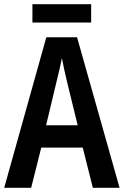

<svg xmlns="http://www.w3.org/2000/svg" viewBox="-20 -892 588 912"><path d="M413 -872H134V-785H413ZM421 0H548L346 -715H200L0 0H128L176 -191H373ZM299 -501 349 -297H199L248 -502C255 -531 268 -583 274 -616C280 -582 290 -540 299 -501Z"/></svg>

Font: Noto Sans Sinhala UI Condensed SemiBold
Style: Regular
Weight: 600
Width: 3
Designer: Jelle Bosma - Monotype Design Team
Foundry: Monotype Imaging Inc.
Version: Version 2.006